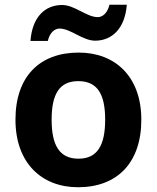

<svg xmlns="http://www.w3.org/2000/svg" viewBox="-20 -777 659 807"><path d="M108 -605H181C189 -640 210 -657 230 -657C277 -657 327 -606 380 -606C448 -606 505 -654 513 -757H440C432 -722 411 -705 391 -705C344 -705 294 -756 241 -756C172 -756 116 -709 108 -605ZM574 -274C574 -455 464 -556 311 -556C146 -556 45 -455 45 -274C45 -92 155 10 308 10C472 10 574 -92 574 -274ZM197 -274C197 -382 230 -436 309 -436C389 -436 422 -382 422 -274C422 -166 389 -110 310 -110C230 -110 197 -166 197 -274Z"/></svg>

Font: Noto Sans Malayalam
Style: Bold
Weight: 700
Designer: Jelle Bosma - Monotype Design Team
Foundry: Monotype Imaging Inc.
Version: Version 2.104